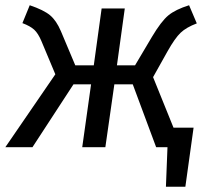

<svg xmlns="http://www.w3.org/2000/svg" viewBox="-27 -559 774 729"><path d="M631.8 -74.2H708L676.8 149.9H603L608.9 0H565.9L477.1 -238.8H407.2L373 0H285.2L318.8 -238.8H252L96.2 0H-6.8L183.1 -276.9L129.9 -403.8Q117.7 -432.6 102.8 -446.3Q87.9 -460 58.1 -471.2L85.9 -539.1Q139.2 -521 163.1 -501Q187 -481 204.1 -440.9L258.8 -311H329.1L358.9 -526.9H446.8L417 -311H485.8L549.8 -418.9Q585 -478 612.1 -500.5Q639.2 -522.9 690.9 -539.1L720.2 -470.2Q680.2 -455.1 658.7 -434.6Q637.2 -414.1 608.9 -363.8L554.2 -266.1Z"/></svg>

Font: FiraSans-Italic
Style: Italic
Weight: 400
Italic angle: -8°
Designer: Carrois Corporate & Edenspiekermann AG
Foundry: Carrois Corporate GbR & Edenspiekermann AG
Version: Version 3.106;PS 003.106;hotconv 1.0.70;makeotf.lib2.5.58329